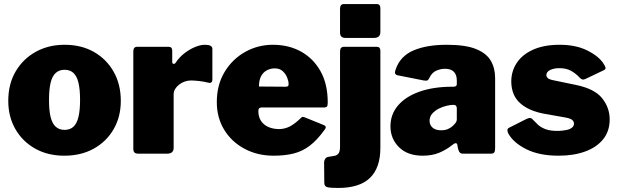

<svg xmlns="http://www.w3.org/2000/svg" viewBox="-20 -762 3061 952"><path d="M299 10Q217 10 154.5 -25Q92 -60 56.5 -121.5Q21 -183 21 -262Q21 -346 58 -408.5Q95 -471 158 -505.5Q221 -540 300 -540Q384 -540 446.5 -504Q509 -468 544 -405.5Q579 -343 579 -262Q579 -183 543.5 -121.5Q508 -60 445 -25Q382 10 299 10ZM300 -118Q327 -118 344 -133.5Q361 -149 369 -182Q377 -215 377 -266Q377 -319 369 -352Q361 -385 344 -400.5Q327 -416 300 -416Q274 -416 256.5 -400.5Q239 -385 231 -352Q223 -319 223 -266Q223 -214 231 -181.5Q239 -149 256.5 -133.5Q274 -118 300 -118Z M667 0Q652 0 646.5 -6Q641 -12 641 -25V-507Q641 -530 660 -530H816Q834 -530 834 -510V-454Q834 -447 840 -445.5Q846 -444 851 -451Q867 -476 892 -496Q917 -516 945 -528Q973 -540 996 -540Q1033 -540 1033 -520V-368Q1033 -347 1013 -352Q990 -358 965.5 -360.5Q941 -363 927 -363Q911 -363 895.5 -357.5Q880 -352 867.5 -342Q855 -332 848 -320Q841 -308 841 -295V-29Q841 0 808 0H667Z M1261 -212Q1261 -182 1274.5 -162Q1288 -142 1311.5 -132Q1335 -122 1364 -122Q1390 -122 1415 -134Q1440 -146 1473 -178Q1477 -182 1480.5 -182.5Q1484 -183 1494 -179L1585 -142Q1603 -135 1589 -118Q1553 -68 1516.5 -40Q1480 -12 1436.5 -1Q1393 10 1337 10Q1257 10 1193 -24Q1129 -58 1092 -118Q1055 -178 1055 -256Q1055 -341 1093.5 -405Q1132 -469 1195.5 -504.5Q1259 -540 1333 -540Q1412 -540 1473 -506Q1534 -472 1569.5 -408.5Q1605 -345 1605 -254Q1605 -241 1602.5 -235.5Q1600 -230 1587 -229H1276Q1269 -229 1265 -225Q1261 -221 1261 -212ZM1394 -332Q1404 -332 1407.5 -334.5Q1411 -337 1411 -346Q1411 -359 1404 -377Q1397 -395 1382 -409Q1367 -423 1342 -423Q1322 -423 1303.5 -413.5Q1285 -404 1274.5 -384Q1264 -364 1264 -333Z M1866 -29Q1866 70 1814.5 120Q1763 170 1656 170Q1614 170 1601 165.5Q1588 161 1588 145L1587 43Q1587 35 1592 26.5Q1597 18 1607 16L1642 10Q1652 7 1659 -2Q1666 -11 1666 -36V-507Q1666 -530 1686 -530H1848Q1866 -530 1866 -510V-29ZM1866 -603Q1866 -574 1834 -574H1693Q1666 -574 1666 -600V-719Q1666 -742 1686 -742H1848Q1866 -742 1866 -721Z M2221 -42Q2194 -20 2158.5 -5Q2123 10 2076 10Q2001 10 1958.5 -32Q1916 -74 1916 -136Q1916 -195 1953.5 -239Q1991 -283 2060 -307.5Q2129 -332 2223 -332H2230Q2234 -332 2239.5 -334.5Q2245 -337 2245 -346V-363Q2245 -391 2230.5 -406Q2216 -421 2186 -421Q2165 -421 2143 -411.5Q2121 -402 2108 -374Q2104 -366 2099.5 -363.5Q2095 -361 2081 -363L1950 -389Q1943 -391 1939.5 -396.5Q1936 -402 1943 -421Q1966 -485 2031.5 -512.5Q2097 -540 2195 -540Q2288 -540 2340 -519Q2392 -498 2413.5 -461Q2435 -424 2435 -375V-27Q2435 -12 2430.5 -6Q2426 0 2412 0H2275Q2262 0 2256.5 -10.5Q2251 -21 2249 -35L2248 -42Q2245 -62 2221 -42ZM2245 -224Q2245 -242 2230 -242H2226Q2214 -242 2194.5 -237.5Q2175 -233 2156 -223.5Q2137 -214 2123.5 -199Q2110 -184 2110 -163Q2110 -142 2125 -129Q2140 -116 2167 -116Q2187 -116 2200.5 -122Q2214 -128 2222 -135Q2231 -143 2238 -151.5Q2245 -160 2245 -171V-224Z M2853 -378Q2838 -395 2814 -409.5Q2790 -424 2753 -424Q2727 -424 2708 -415Q2689 -406 2689 -389Q2689 -382 2695.5 -375Q2702 -368 2729 -363L2835 -341Q2928 -322 2965.5 -275Q3003 -228 3003 -170Q3003 -112 2971 -72Q2939 -32 2882 -11Q2825 10 2750 10Q2654 10 2590 -22Q2526 -54 2501 -99Q2496 -108 2496 -116Q2496 -124 2503 -128L2590 -172Q2603 -178 2609.5 -177Q2616 -176 2621 -170Q2633 -157 2647.5 -143.5Q2662 -130 2686.5 -121Q2711 -112 2751 -113Q2772 -114 2789 -117.5Q2806 -121 2816 -129Q2826 -137 2826 -149Q2826 -159 2817.5 -167Q2809 -175 2780 -180L2678 -198Q2602 -212 2559 -250.5Q2516 -289 2515 -357Q2515 -409 2542.5 -450.5Q2570 -492 2624 -516Q2678 -540 2755 -540Q2837 -540 2894.5 -510.5Q2952 -481 2974 -444Q2979 -437 2982 -428Q2985 -419 2974 -414L2882 -370Q2873 -366 2866 -368.5Q2859 -371 2853 -378Z"/></svg>

Font: Libre Franklin Black
Style: Regular
Weight: 900
Designer: Pablo Impallari, Rodrigo Fuenzalida, Nhung Nguyen
Foundry: Impallari Type
Version: Version 3.000